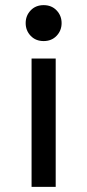

<svg xmlns="http://www.w3.org/2000/svg" viewBox="-20 -528 340 748"><path d="M150 -508Q181 -508 200.5 -487.5Q220 -467 220 -438Q220 -409 200.5 -388.5Q181 -368 150 -368Q119 -368 99.5 -388.5Q80 -409 80 -438Q80 -467 99.5 -487.5Q119 -508 150 -508ZM197 199.9H103V-300H197Z"/></svg>

Font: PT Root UI Web Medium
Style: Regular
Weight: 500
Designer: Vitaly Kuzmin
Foundry: ParaType Ltd.
Version: Version 1.001W